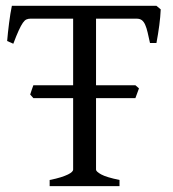

<svg xmlns="http://www.w3.org/2000/svg" viewBox="-20 -635 591 655"><path d="M149.4 0V-21Q171.9 -25.4 187.3 -30.3Q202.6 -35.2 211.9 -39.8Q221.2 -44.4 225.3 -48.6Q229.5 -52.7 229.5 -56.2V-300.3H93.8L83 -312.5Q85.4 -319.8 88.1 -328.1Q90.8 -336.4 93.8 -344.2H229.5V-571.3H83.5Q76.2 -571.3 70.1 -568.6Q64 -565.9 57.9 -557.1Q51.8 -548.3 43.9 -531.2Q36.1 -514.2 25.4 -485.8L4.4 -495.1Q6.8 -523.9 11 -556.6Q15.1 -589.4 20.5 -615.2H513.7L528.3 -603Q527.3 -578.1 523.4 -548.6Q519.5 -519 513.7 -488.3H491.7Q487.3 -508.8 483.6 -524.4Q480 -540 475.3 -550.5Q470.7 -561 463.9 -566.2Q457 -571.3 446.3 -571.3H307.6V-344.2H441.9L454.1 -333.5L441.9 -300.3H307.6V-56.2Q307.6 -49.8 325.2 -40Q342.8 -30.3 387.7 -21V0Z"/></svg>

Font: Gentium Plus Am
Style: Regular
Weight: 400
Designer: J. Victor Gaultney, Annie Olsen, Iska Routamaa, Becca Hirsbrunner
Foundry: SIL International
Version: Version 5.000